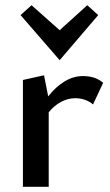

<svg xmlns="http://www.w3.org/2000/svg" viewBox="-20 -717 421 737"><path d="M376 -399 337 -316Q325 -327 307 -333.5Q289 -340 269 -340Q241 -340 214.5 -326Q188 -312 167 -286V0H68V-410L149 -428L165 -347Q194 -384 228 -404.5Q262 -425 298 -425Q347 -425 376 -399ZM59 -659 101 -697 209 -601 315 -697 357 -659 209 -486Z"/></svg>

Font: Ysabeau Semibold
Style: Regular
Weight: 600
Designer: Christian Thalmann (Catharsis Fonts)
Version: Version 0.003